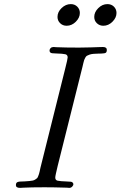

<svg xmlns="http://www.w3.org/2000/svg" viewBox="-20 -911 585 931"><path d="M57.1 -13.2Q57.1 -20 59.6 -23.9Q62 -27.8 68.6 -29.3Q75.2 -30.8 81.5 -30.8Q87.9 -30.8 100.3 -31.5Q112.8 -32.2 122.8 -33.2Q132.8 -34.2 139.4 -35.6Q146 -37.1 151.6 -41Q157.2 -44.9 159.7 -46.9Q162.1 -48.8 165 -56.4Q168 -64 168.9 -66.9Q169.9 -69.8 172.4 -80.3Q174.8 -90.8 175.8 -96.2L295.9 -577.1Q308.1 -625 308.1 -632.8Q308.1 -645 297.1 -647.9Q286.1 -650.9 249 -651.9Q229 -651.9 225.1 -655.8Q220.2 -658.7 220.2 -665.8Q220.2 -672.9 225.6 -678Q231 -683.1 240.2 -683.1Q242.2 -683.1 246.6 -682.6Q251 -682.1 252.9 -682.1Q296.9 -680.2 362.8 -680.2Q393.6 -680.2 419.7 -681.2Q445.8 -682.1 460.9 -682.6Q476.1 -683.1 479 -683.1Q498 -683.1 498 -668.9Q498 -662.1 495.6 -658Q493.2 -653.8 486.6 -652.8Q480 -651.9 472.9 -651.4Q465.8 -650.9 453.9 -650.9Q441.9 -650.9 433.1 -649.9Q421.9 -648.9 413.8 -646Q405.8 -643.1 401.4 -640.6Q397 -638.2 393.1 -630.6Q389.2 -623 388.2 -620.1Q387.2 -617.2 384 -604.5Q380.9 -591.8 379.9 -586.9L259.8 -106.9Q247.6 -57.1 248 -49.8Q248 -37.6 259 -34.9Q270 -32.2 307.1 -30.8Q327.1 -30.8 331.1 -26.9Q335.9 -22 335.9 -18.1Q335.9 -12.2 330.1 -6.1Q324.2 0 315.9 0Q314 0 310.1 -0.5Q306.2 -1 303.2 -1Q239.3 -2.9 195.8 -2.9Q163.6 -2.9 137.2 -2.4Q110.8 -2 95.5 -1Q80.1 0 77.1 0Q57.1 0 57.1 -13.2ZM258.8 -829.1Q258.8 -853 278.8 -872.1Q298.8 -891.1 323.2 -891.1Q342.3 -891.1 354.7 -878.7Q367.2 -866.2 367.2 -848.1Q367.2 -825.2 347.7 -805.7Q328.1 -786.1 303.2 -786.1Q284.2 -786.1 271.5 -798.6Q258.8 -811 258.8 -829.1ZM437 -829.1Q437 -852.1 456.5 -871.6Q476.1 -891.1 501 -891.1Q520 -891.1 532.5 -878.7Q544.9 -866.2 544.9 -848.1Q544.9 -825.2 525.4 -805.7Q505.9 -786.1 481 -786.1Q462.9 -786.1 450 -798.1Q437 -810.1 437 -829.1Z"/></svg>

Font: CMU Classical Serif
Style: Italic
Weight: 500
Italic angle: -14.04°
Version: Version 0.7.0